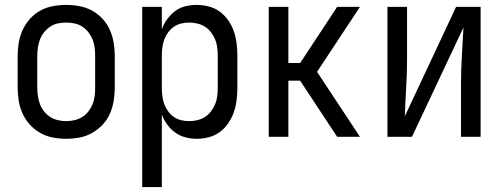

<svg xmlns="http://www.w3.org/2000/svg" viewBox="-20 -558 2040 783"><path d="M250 8Q277 8 304 3Q331 -2 355 -15.5Q379 -29 398 -49Q417 -69 428 -94Q439 -119 443.5 -146Q448 -173 448 -200V-330Q448 -357 443.5 -384Q439 -411 428 -436Q417 -461 398 -481.5Q379 -502 355 -515Q331 -528 304 -533Q277 -538 250 -538Q223 -538 196 -533Q169 -528 145 -515Q121 -502 102.5 -481.5Q84 -461 72.5 -436Q61 -411 56.5 -384Q52 -357 52 -330V-200Q52 -173 56.5 -146Q61 -119 72.5 -94Q84 -69 102.5 -49Q121 -29 145 -15.5Q169 -2 196 3Q223 8 250 8ZM250 -64Q233 -64 216 -68Q199 -72 185 -81Q171 -90 160 -103.5Q149 -117 143 -133Q137 -149 134.5 -166Q132 -183 132 -200V-330Q132 -347 134.5 -364Q137 -381 143 -397Q149 -413 160 -426.5Q171 -440 185 -449.5Q199 -459 216 -462.5Q233 -466 250 -466Q267 -466 284 -462.5Q301 -459 315.5 -449.5Q330 -440 340.5 -426.5Q351 -413 357.5 -397Q364 -381 366 -364Q368 -347 368 -330V-200Q368 -183 366 -166Q364 -149 357.5 -133Q351 -117 340.5 -103.5Q330 -90 315.5 -81Q301 -72 284 -68Q267 -64 250 -64Z M560 205H640V-91Q648 -69 662 -50Q676 -31 694.5 -17.5Q713 -4 736 2Q759 8 782 8Q807 8 832 1.5Q857 -5 877 -20Q897 -35 911.5 -56.5Q926 -78 934 -101.5Q942 -125 945 -150Q948 -175 948 -200V-330Q948 -355 945 -380Q942 -405 934 -429Q926 -453 911.5 -474Q897 -495 877 -510Q857 -525 832 -531.5Q807 -538 782 -538Q759 -538 736 -532.5Q713 -527 694.5 -513Q676 -499 662 -480Q648 -461 640 -439V-530H560ZM751 -64Q734 -64 718 -68Q702 -72 688.5 -81.5Q675 -91 665 -105Q655 -119 649.5 -134.5Q644 -150 642 -167Q640 -184 640 -200V-330Q640 -347 642 -363.5Q644 -380 649.5 -395.5Q655 -411 665 -425Q675 -439 688.5 -448.5Q702 -458 718 -462Q734 -466 751 -466Q768 -466 785 -462Q802 -458 816 -449Q830 -440 840.5 -426.5Q851 -413 857.5 -397Q864 -381 866 -364Q868 -347 868 -330V-200Q868 -183 866 -166Q864 -149 857.5 -133.5Q851 -118 840.5 -104Q830 -90 816 -81Q802 -72 785 -68Q768 -64 751 -64Z M1076 0H1156V-229H1204L1355 0H1448L1273 -265L1448 -530H1355L1204 -301H1156V-530H1076Z M1560 0H1660L1870 -446Q1867 -387 1863.5 -329Q1860 -271 1860 -212V0H1940V-530H1840L1631 -84Q1633 -143 1636.5 -201.5Q1640 -260 1640 -318V-530H1560Z"/></svg>

Font: Iosevka SS09
Style: Regular
Weight: 400
Monospace: yes
Designer: Belleve Invis
Foundry: Belleve Invis
Version: Version 5.2.1; ttfautohint (v1.8.3)